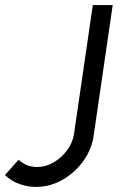

<svg xmlns="http://www.w3.org/2000/svg" viewBox="-66 -720 494 753"><path d="M75.5 13Q40.5 13 9 1.2Q-22.5 -10.5 -46.5 -33.5L7 -93.5Q20 -81 38.2 -73Q56.5 -65 79.5 -65Q113.5 -65 144.2 -83Q175 -101 196.8 -130.2Q218.5 -159.5 224 -193L298 -700H376L302 -193Q295.5 -138 262.5 -91Q229.5 -44 180.2 -15.5Q131 13 75.5 13Z"/></svg>

Font: Urbanist
Style: Italic
Weight: 400
Italic angle: -8°
Designer: Corey Hu
Foundry: Corey Hu
Version: Version 1.330; ttfautohint (v1.8.4.7-5d5b)